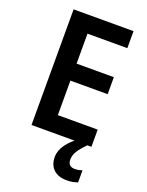

<svg xmlns="http://www.w3.org/2000/svg" viewBox="-172 -798 851 1114"><g transform="rotate(20 253.5 -241.0)"><path d="M453 0H83V-714H453V-609H207V-424H437V-319H207V-106H453ZM363 111Q363 154 405 154Q420 154 431.5 151.5Q443 149 451 146V221Q438 225 422 228.5Q406 232 385 232Q331 232 302 204Q273 176 273 128Q273 88 300.5 50Q328 12 369 -15L428 0Q395 33 379 58.5Q363 84 363 111Z"/></g></svg>

Font: Noto Sans SemiCondensed SemiBold
Style: Regular
Weight: 600
Width: 4
Designer: Monotype Design Team
Foundry: Monotype Imaging Inc.
Version: Version 2.013; ttfautohint (v1.8.4.7-5d5b)